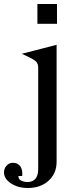

<svg xmlns="http://www.w3.org/2000/svg" viewBox="-96 -704 382 960"><path d="M91 -585V-684H189V-585ZM13 -435 187 -480V105Q187 163 147 199.5Q107 236 43 236Q-6 236 -41 213Q-76 190 -76 158Q-76 138 -63 124Q-50 110 -32 110Q-7 110 5.5 127.5Q18 145 15 176H-4Q-4 192 9.5 199Q23 206 42 206Q68 206 81.5 189.5Q95 173 95 141V-364Q95 -384 86.5 -394Q78 -404 49 -418Z"/></svg>

Font: Redaction
Style: Regular
Weight: 400
Designer: Jeremy Mickel / Forest Young
Foundry: MCKL
Version: Version 2.001; Redaction